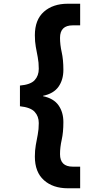

<svg xmlns="http://www.w3.org/2000/svg" viewBox="-20 -831 515 1030"><path d="M344 179Q264 179 215.5 135.5Q167 92 167 9Q167 -24 172 -52.5Q177 -81 182.5 -109Q188 -137 188 -171Q188 -207 166 -231Q144 -255 87 -261V-372Q144 -377 166 -401Q188 -425 188 -462Q188 -496 182.5 -524Q177 -552 172 -580Q167 -608 167 -642Q167 -725 215.5 -768Q264 -811 344 -811H410V-695H370Q302 -695 302 -628Q302 -591 311 -551Q320 -511 320 -456Q320 -403 294 -366Q268 -329 211 -317V-315Q268 -303 294 -266Q320 -229 320 -176Q320 -121 311 -81Q302 -41 302 -4Q302 63 370 63H410V179Z"/></svg>

Font: DM Sans ExtraBold
Style: Regular
Weight: 800
Designer: Colophon Foundry, Jonny Pinhorn
Foundry: Colophon Foundry
Version: Version 4.004; ttfautohint (v1.8.4.7-5d5b)